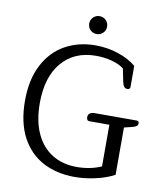

<svg xmlns="http://www.w3.org/2000/svg" viewBox="-94 -945 906 1036"><g transform="rotate(10 359.0 -427.0)"><path d="M319 -817Q319 -838 333.5 -852Q348 -866 368 -866Q388 -866 402.5 -852Q417 -838 417 -817Q417 -796 402.5 -782Q388 -768 368 -768Q348 -768 333.5 -782Q319 -796 319 -817ZM50 -348Q50 -463 92 -544Q134 -625 207.5 -666Q281 -707 374 -707Q440 -707 499.5 -687Q559 -667 598 -634V-520Q598 -505 583 -505Q571 -505 564.5 -513.5Q558 -522 554 -541L540 -610Q514 -630 473 -641Q432 -652 386 -652Q268 -652 199.5 -572Q131 -492 131 -348Q131 -251 162.5 -182.5Q194 -114 251.5 -78.5Q309 -43 387 -43Q423 -43 458 -50Q493 -57 521 -70V-298H412Q396 -298 396 -318Q396 -331 405.5 -338.5Q415 -346 432 -346H664Q675 -346 675 -333Q675 -324 669 -318.5Q663 -313 649 -309L601 -297V-38Q557 -14 498 -1Q439 12 385 12Q286 12 210.5 -28Q135 -68 92.5 -148.5Q50 -229 50 -348Z"/></g></svg>

Font: Maitree
Style: Regular
Weight: 400
Designer: CadsonDemak Team
Foundry: CadsonDemak
Version: Version 1.000